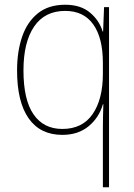

<svg xmlns="http://www.w3.org/2000/svg" viewBox="-20 -558 564 810"><path d="M414 -13Q414 -32 414.5 -63Q415 -94 416 -118H414Q398 -62 354 -25.5Q310 11 243 11Q150 11 101 -58.5Q52 -128 52 -261Q52 -341 73.5 -403.5Q95 -466 140 -502Q185 -538 255 -538Q320 -538 359.5 -505Q399 -472 413 -425H415L419 -528H440V232H414ZM243 -14Q328 -14 371 -77Q414 -140 414 -246V-293Q414 -398 373.5 -455Q333 -512 255 -512Q169 -512 124 -446Q79 -380 79 -261Q79 -137 121.5 -75.5Q164 -14 243 -14Z"/></svg>

Font: Noto Sans Thai SemCond Thin
Style: Regular
Weight: 100
Width: 4
Designer: Monotype Design Team
Foundry: Monotype Imaging Inc.
Version: Version 2.002; ttfautohint (v1.8.4.7-5d5b)